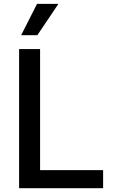

<svg xmlns="http://www.w3.org/2000/svg" viewBox="-20 -984 604 1004"><path d="M79.9 0H519.2V-94.5H189.6V-727.3H79.9ZM90.6 -800.1H175.4L285.5 -963.8H173.7Z"/></svg>

Font: Margiela Sans Medium
Style: Regular
Weight: 500
Designer: Stefan Endress, Andreas Faust
Version: Version 1.100;FEAKit 1.0